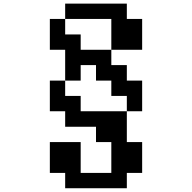

<svg xmlns="http://www.w3.org/2000/svg" viewBox="-20 -879 1040 1040"><path d="M250 -609.4V-776.4H333V-859.4H667V-776.4H750V-609.4H583V-776.4H333V-692.4H417V-609.4H583V-526.4H667V-442.4H750V-276.4H667V-359.4H583V-442.4H500V-526.4H417V-442.4H333V-609.4ZM250 57.6V-109.4H417V57.6H583V-109.4H500V-192.4H333V-276.4H250V-442.4H333V-359.4H417V-276.4H667V-109.4H750V57.6H667V140.6H333V57.6Z"/></svg>

Font: KH Dot Dougenzaka 12
Style: Regular
Weight: 400
Designer: Original version for X68000 by Keitarou Hiraki (http://hp.vector.co.jp/authors/VA000874/) / TrueType conversion by Homem
Version: Version 1.00.20150527